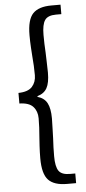

<svg xmlns="http://www.w3.org/2000/svg" viewBox="-63 -826 464 1030"><g transform="rotate(-5 169.0 -310.5)"><path d="M124 21Q124 -11 126 -45Q128 -79 129 -91Q134 -146 134 -194Q134 -232 112 -256.5Q90 -281 38 -282V-339Q90 -340 112 -364.5Q134 -389 134 -426Q134 -475 129 -530Q128 -542 126 -576Q124 -610 124 -642Q124 -726 155 -758.5Q186 -791 255 -791H304V-740H275Q231 -740 215 -716.5Q199 -693 199 -637Q199 -589 202 -542Q202 -526 203.5 -494Q205 -462 205 -434Q205 -379 189.5 -351Q174 -323 138 -313V-309Q174 -299 189.5 -270Q205 -241 205 -187Q205 -160 203.5 -127.5Q202 -95 202 -80Q199 -32 199 16Q199 72 215 95Q231 118 275 118H304V170H255Q186 170 155 137.5Q124 105 124 21Z"/></g></svg>

Font: Noto Sans SC
Style: Regular
Weight: 400
Designer: Ryoko NISHIZUKA ____ (kana & ideographs); Paul D. Hunt (Latin, Greek & Cyrillic); Wenlong ZHANG ___ (bopomofo); Sandoll 
Foundry: Adobe Systems Incorporated
Version: Version 1.004